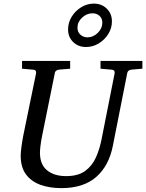

<svg xmlns="http://www.w3.org/2000/svg" viewBox="-20 -1000 789 1037"><path d="M311 16.1Q249.5 16.1 200 -1.2Q150.4 -18.6 121.1 -57.1Q91.8 -95.7 91.8 -159.2Q91.8 -174.3 95.2 -201.9Q98.6 -229.5 105 -264.2L174.8 -604Q176.3 -612.3 172.4 -617.9Q168.5 -623.5 154.8 -624L99.1 -628.9V-670.9H358.9V-628.9L299.8 -624Q291 -623.5 284.2 -618.7Q277.3 -613.8 275.9 -604L207 -264.2Q201.2 -234.9 198.5 -211.7Q195.8 -188.5 195.8 -174.8Q195.8 -111.8 234.1 -80.3Q272.5 -48.8 336.9 -48.8Q401.9 -48.8 439.9 -76.7Q478 -104.5 498.3 -150.1Q518.6 -195.8 528.8 -249L599.1 -604Q600.6 -612.3 596.7 -617.9Q592.8 -623.5 579.1 -624L522.9 -628.9V-670.9H749V-628.9L690.9 -624Q682.1 -623.5 675.3 -618.7Q668.5 -613.8 667 -604L589.8 -213.9Q568.8 -105 499.8 -44.4Q430.7 16.1 311 16.1ZM584.5 -884.3Q584.5 -847.7 564.7 -816.2Q544.9 -784.7 513.2 -765.4Q481.4 -746.1 444.8 -746.1Q402.8 -746.1 375.2 -772.9Q347.7 -799.8 347.7 -841.3Q347.7 -877.9 367.2 -909.7Q386.7 -941.4 418.5 -960.9Q450.2 -980.5 486.8 -980.5Q528.8 -980.5 556.6 -953.4Q584.5 -926.3 584.5 -884.3ZM532.7 -877.4Q532.7 -900.4 517.6 -914.3Q502.4 -928.2 479.5 -928.2Q448.7 -928.2 423.6 -905Q398.4 -881.8 398.4 -850.1Q398.4 -827.1 414.3 -812.7Q430.2 -798.3 452.6 -798.3Q483.4 -798.3 508.1 -822.5Q532.7 -846.7 532.7 -877.4Z"/></svg>

Font: Charis
Style: Italic
Weight: 400
Italic angle: -11°
Designer: Walt Agee, Miriam Martin, Annie Olsen, Victor Gaultney, Lorna Priest, Alan Ward, Bob Hallissy, Martin Hosken, Sharon Cor
Foundry: SIL Global
Version: Version 7.000